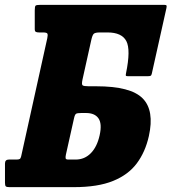

<svg xmlns="http://www.w3.org/2000/svg" viewBox="-54 -770 705 790"><path d="M14 -113.5Q23 -113.5 27 -115.8Q31 -118 33 -126.5L140.5 -612.5Q143.5 -626.5 141 -631.5Q138.5 -636.5 123 -636.5H107Q97.5 -636.5 93.2 -639Q89 -641.5 89 -650.5V-727Q89 -743.5 92.5 -746.8Q96 -750 111.5 -750H622Q630 -750 631.2 -747Q632.5 -744 630.5 -735.5L570.5 -466.5Q569 -459.5 565.2 -458Q561.5 -456.5 554.5 -456.5H472Q464.5 -456.5 463.8 -459Q463 -461.5 464.5 -468.5Q484.5 -565.5 465.8 -601Q447 -636.5 388.5 -636.5H357.5Q337.5 -636.5 331.8 -631Q326 -625.5 321.5 -605L285.5 -443Q281 -422.5 286 -418.8Q291 -415 311.5 -415H342.5Q484 -415 533 -365.2Q582 -315.5 558.5 -210Q544 -145 509 -98Q474 -51 411.2 -25.5Q348.5 0 250.5 0H-15.5Q-26.5 0 -30 -3.2Q-33.5 -6.5 -33.5 -18V-97Q-33.5 -113.5 -17.5 -113.5ZM280 -305Q264.5 -305 259.2 -302Q254 -299 250.5 -283L217 -133Q215 -123 216.2 -118.2Q217.5 -113.5 227 -113.5H257.5Q294 -113.5 319.8 -139.8Q345.5 -166 356 -213.5Q366.5 -261 351.2 -283Q336 -305 300 -305Z"/></svg>

Font: Besley* Condensed Heavy
Style: Italic
Weight: 800
Width: 3
Italic angle: -13°
Designer: Owen Earl
Foundry: indestructible type*
Version: Version 3.000; ttfautohint (v1.8.3)